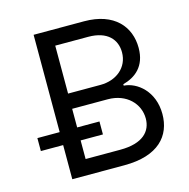

<svg xmlns="http://www.w3.org/2000/svg" viewBox="-107 -830 919 934"><g transform="rotate(-15 353.0 -363.5)"><path d="M143.5 0H406.2C578.1 0 649.1 -83.8 649.1 -193.2C649.1 -308.2 569.6 -370.7 502.8 -375V-382.1C565.3 -399.1 620.7 -440.3 620.7 -534.1C620.7 -640.6 549.7 -727.3 397.7 -727.3H143.5V-237.2H31.2V-171.9H143.5ZM231.5 -78.1V-171.9H343.8V-237.2H231.5V-331H410.5C505.7 -331 565.3 -267 565.3 -193.2C565.3 -129.3 521.3 -78.1 406.2 -78.1ZM231.5 -407.7V-649.1H397.7C494.3 -649.1 536.9 -598 536.9 -534.1C536.9 -457.4 474.4 -407.7 394.9 -407.7Z"/></g></svg>

Font: Karasuma Gothic
Style: Regular
Weight: 400
Designer: Rasmus Andersson, Ryoko Nishizuka
Foundry: Genbu
Version: Version 1.00